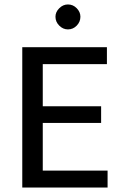

<svg xmlns="http://www.w3.org/2000/svg" viewBox="-20 -842 541 862"><path d="M80 -630H460V-554H172V-365H434V-290H172V-76H463V0H80ZM229 -767Q229 -788 246 -805Q263 -822 285 -822Q308 -822 324.5 -805Q341 -788 341 -767Q341 -744 324.5 -727Q308 -710 285 -710Q263 -710 246 -727Q229 -744 229 -767Z"/></svg>

Font: Ek Mukta
Style: Regular
Weight: 400
Designer: Girish Dalvi and Yashodeep Gholap
Foundry: Ek Type
Version: Version 2.538;PS 1.001;hotconv 16.6.51;makeotf.lib2.5.65220;